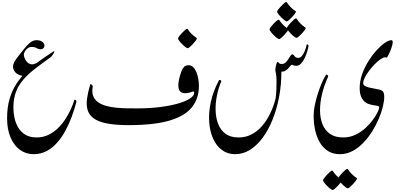

<svg xmlns="http://www.w3.org/2000/svg" viewBox="-20 -1236 3965 1904"><path d="M341.8 -837.4Q377.4 -837.4 396.5 -823.7Q415.5 -810.1 419.4 -792.5Q423.3 -774.9 413.3 -761.2Q403.3 -747.6 380.9 -747.6Q365.7 -747.6 354.7 -753.4Q343.8 -759.3 330.6 -764.9Q317.4 -770.5 294.4 -770.5Q270 -770.5 252.7 -756.3Q235.4 -742.2 226.1 -724.6Q216.8 -707 216.3 -696.8Q215.3 -683.1 223.4 -661.1Q231.4 -639.2 248 -621.1Q264.6 -603 289.8 -598.6Q314.9 -594.2 348.1 -614.7L202.6 -483.4Q152.3 -494.6 130.6 -520.3Q108.9 -545.9 108.9 -575.7Q108.9 -593.8 120.8 -618.9Q132.8 -644 169.9 -689.5Q193.8 -717.8 220.2 -752.4Q246.6 -787.1 276.9 -812.3Q307.1 -837.4 341.8 -837.4ZM313.5 293Q236.3 293 176.8 249Q117.2 205.1 83.7 125Q50.3 44.9 50.3 -63Q50.3 -168.9 74.2 -252.4Q98.1 -335.9 141.4 -402.8Q184.6 -469.7 242.2 -524.9Q299.8 -580.1 367.7 -628.9Q435.5 -677.7 508.8 -725.1Q519 -731.9 519.3 -726.3Q519.5 -720.7 512.9 -709Q506.3 -697.3 497.1 -685.1Q487.8 -672.9 479 -666.5Q394 -605.5 326.2 -553Q258.3 -500.5 210.7 -445.6Q163.1 -390.6 137.9 -323.5Q112.8 -256.3 112.8 -166Q112.8 -121.1 123 -70.3Q133.3 -19.5 158.7 25.4Q184.1 70.3 229.2 98.6Q274.4 127 343.8 127Q404.3 127 455.8 103.3Q507.3 79.6 549.3 40Q591.3 0.5 623.8 -48.1Q656.2 -96.7 679.4 -146.7Q702.6 -196.8 716.3 -241.2Q718.3 -247.6 724.1 -247.6Q728.5 -247.6 734.1 -240.5Q739.7 -233.4 736.8 -222.2Q718.3 -150.9 691.2 -77.9Q664.1 -4.9 627.9 61.5Q591.8 127.9 545.2 180.2Q498.5 232.4 440.9 262.7Q383.3 293 313.5 293Z M1932.1 -854.5Q1932.1 -848.1 1920.7 -832.5Q1909.2 -816.9 1893.1 -799.6Q1877 -782.2 1862.3 -770Q1847.7 -757.8 1841.8 -757.8Q1834 -757.8 1818.4 -769.8Q1802.7 -781.7 1785.9 -798.6Q1769 -815.4 1757.3 -831.1Q1745.6 -846.7 1745.6 -854.5Q1745.6 -861.3 1757.1 -876.7Q1768.6 -892.1 1784.7 -909.2Q1800.8 -926.3 1815.2 -938.5Q1829.6 -950.7 1835.9 -950.7Q1841.3 -950.2 1849.1 -936.8Q1856.9 -923.3 1880.9 -898.9Q1904.8 -875.5 1918.5 -867.7Q1932.1 -859.9 1932.1 -854.5ZM1905.3 -315.4Q1905.3 -322.3 1902.6 -326.7Q1899.9 -331.1 1893.6 -328.6Q1836.9 -307.1 1799.8 -312.7Q1762.7 -318.4 1752 -357.9Q1741.2 -397.5 1762.7 -478.5Q1776.9 -531.2 1791.7 -554.7Q1806.6 -578.1 1821 -583.7Q1835.4 -589.4 1848.6 -589.4Q1876 -589.4 1895.5 -570.3Q1915 -551.3 1927.7 -520.5Q1940.4 -489.7 1946.5 -454.1Q1952.6 -418.5 1952.6 -385.3Q1952.6 -260.3 1883.8 -173.1Q1814.9 -85.9 1661.9 -40.5Q1508.8 4.9 1255.9 4.9Q1123.5 4.9 1038.8 -12.2Q954.1 -29.3 908.7 -62.7Q863.3 -96.2 848.9 -145Q834.5 -193.8 843 -257.3Q851.6 -320.8 874.5 -397.9Q876.5 -403.8 883.1 -400.4Q889.6 -397 895.3 -389.9Q900.9 -382.8 899.9 -377Q889.2 -321.3 904.3 -283.4Q919.4 -245.6 953.6 -221.9Q987.8 -198.2 1034.4 -185.5Q1081.1 -172.9 1134 -167.7Q1187 -162.6 1239.7 -161.9Q1292.5 -161.1 1337.9 -161.1Q1460.4 -161.1 1564.2 -174.1Q1668 -187 1744.4 -209Q1820.8 -231 1863 -258.5Q1905.3 -286.1 1905.3 -315.4Z M2839.4 -945.3Q2839.4 -939 2827.9 -923.3Q2816.4 -907.7 2800.3 -890.4Q2784.2 -873 2769.5 -860.8Q2754.9 -848.6 2748.5 -848.6Q2740.7 -848.6 2725.1 -860.4Q2709.5 -872.1 2692.9 -888.9Q2676.3 -905.8 2664.6 -921.6Q2652.8 -937.5 2652.8 -945.3Q2652.8 -951.7 2664.3 -967Q2675.8 -982.4 2691.7 -999.5Q2707.5 -1016.6 2722.2 -1028.8Q2736.8 -1041 2743.2 -1041Q2748.5 -1041 2756.3 -1027.3Q2764.2 -1013.7 2788.1 -989.3Q2811.5 -965.8 2825.4 -958Q2839.4 -950.2 2839.4 -945.3ZM3011.7 -957.5Q3011.7 -951.2 3000.2 -935.5Q2988.8 -919.9 2972.7 -902.6Q2956.5 -885.3 2941.9 -873Q2927.2 -860.8 2920.9 -860.8Q2913.1 -860.8 2897.5 -872.6Q2881.8 -884.3 2865.2 -901.1Q2848.6 -918 2836.9 -933.8Q2825.2 -949.7 2825.2 -957.5Q2825.2 -964.4 2836.7 -979.7Q2848.1 -995.1 2864 -1012.2Q2879.9 -1029.3 2894.5 -1041.5Q2909.2 -1053.7 2915.5 -1053.7Q2920.9 -1053.7 2928.7 -1039.8Q2936.5 -1025.9 2960.4 -1002Q2983.9 -978 2997.8 -970.5Q3011.7 -962.9 3011.7 -957.5ZM2914.6 -1120.1Q2914.6 -1113.8 2903.1 -1098.4Q2891.6 -1083 2875.5 -1065.7Q2859.4 -1048.3 2844.7 -1036.1Q2830.1 -1023.9 2824.2 -1023.9Q2816.4 -1023.9 2800.8 -1035.6Q2785.2 -1047.4 2768.3 -1064.2Q2751.5 -1081.1 2739.7 -1096.7Q2728 -1112.3 2728 -1120.1Q2728 -1127 2739.5 -1142.3Q2751 -1157.7 2767.1 -1174.8Q2783.2 -1191.9 2797.6 -1204.1Q2812 -1216.3 2818.4 -1216.3Q2823.7 -1216.3 2831.5 -1202.6Q2839.4 -1189 2863.3 -1164.6Q2886.7 -1141.1 2900.6 -1133.3Q2914.6 -1125.5 2914.6 -1120.1ZM2312.5 293Q2235.8 293 2179.9 251Q2124 209 2092 136Q2060.1 63 2054.2 -30.8Q2048.3 -124.5 2071.8 -229.5Q2095.2 -334.5 2150.9 -439Q2154.8 -446.3 2166 -441.4Q2177.2 -436.5 2173.8 -428.2Q2146 -362.3 2130.9 -286.9Q2115.7 -211.4 2118.2 -138.2Q2120.6 -64.9 2144.3 -4.9Q2168 55.2 2217 91.1Q2266.1 127 2345.7 127Q2413.6 127 2467 100.6Q2520.5 74.2 2561 32.5Q2601.6 -9.3 2630.1 -57.1Q2658.7 -105 2676.8 -149.2Q2694.8 -193.4 2703.6 -224.4Q2712.4 -255.4 2713.4 -262.2Q2719.2 -305.7 2720.7 -346.7Q2722.2 -387.7 2722.2 -427.7Q2722.2 -482.9 2716.3 -506.3Q2710.4 -529.8 2710.4 -543.9Q2710.4 -553.2 2713.6 -571.8Q2716.8 -590.3 2722.2 -606.2Q2727.5 -622.1 2734.9 -622.1Q2739.3 -622.1 2745.8 -611.8Q2752.4 -601.6 2773.9 -601.6Q2796.9 -601.6 2812.3 -616Q2827.6 -630.4 2839.1 -649.4Q2850.6 -668.5 2860.4 -682.9Q2870.1 -697.3 2880.9 -697.3Q2887.7 -697.3 2893.6 -688.5Q2899.4 -679.7 2909.4 -670.9Q2919.4 -662.1 2939 -662.1Q2957 -662.1 2973.4 -680.9Q2989.7 -699.7 3002.4 -730Q3015.1 -760.3 3021.5 -793.9Q3022.5 -798.8 3031.7 -793.7Q3041 -788.6 3040 -783.2Q3036.6 -760.3 3026.9 -726.8Q3017.1 -693.4 3001.5 -660.4Q2985.8 -627.4 2965.1 -605.5Q2944.3 -583.5 2919.4 -583.5Q2896.5 -583.5 2889.6 -588.6Q2882.8 -593.8 2874.5 -593.8Q2868.2 -593.8 2859.9 -583.3Q2851.6 -572.8 2839.8 -559.3Q2828.1 -545.9 2811.3 -535.4Q2794.4 -524.9 2770.5 -524.9Q2770.5 -396 2747.8 -275.4Q2725.1 -154.8 2683.6 -51.5Q2642.1 51.8 2585.2 129.2Q2528.3 206.5 2459.2 249.8Q2390.1 293 2312.5 293Z M3350.1 293Q3282.7 293 3233.6 262.5Q3184.6 231.9 3152.8 178.5Q3121.1 125 3105.7 56.2Q3090.3 -12.7 3090.3 -89.4Q3090.3 -138.2 3101.8 -193.8Q3113.3 -249.5 3130.4 -303Q3147.5 -356.4 3165.8 -400.4Q3184.1 -444.3 3198.7 -470.5Q3213.4 -496.6 3218.3 -496.6Q3222.2 -496.6 3229.7 -489.3Q3237.3 -481.9 3231.9 -471.2Q3193.4 -386.7 3173.1 -301.3Q3152.8 -215.8 3153.6 -138.9Q3154.3 -62 3178.7 -2.2Q3203.1 57.6 3253.4 92.3Q3303.7 127 3383.3 127Q3448.7 127 3504.2 100.8Q3559.6 74.7 3603.3 34.7Q3647 -5.4 3677.7 -47.9Q3708.5 -90.3 3724.6 -124Q3740.7 -157.7 3740.7 -170.4Q3740.7 -182.1 3726.1 -185.8Q3711.4 -189.5 3688.5 -192.4Q3665.5 -195.3 3640.1 -203.1Q3614.7 -210.9 3593.3 -230Q3573.2 -248.5 3560.1 -280.3Q3546.9 -312 3546.9 -363.8Q3546.9 -430.7 3570.6 -498.3Q3594.2 -565.9 3631.8 -626.7Q3669.4 -687.5 3712.4 -735.1Q3755.4 -782.7 3794.9 -810.1Q3834.5 -837.4 3861.3 -837.4Q3874 -837.4 3874.3 -820.1Q3874.5 -802.7 3866.9 -777.1Q3859.4 -751.5 3848.4 -725.6Q3837.4 -699.7 3827.6 -682.4Q3817.9 -665 3813.5 -665Q3810.1 -665 3807.1 -666.3Q3804.2 -667.5 3797.4 -667.5Q3780.3 -667.5 3753.2 -648.7Q3726.1 -629.9 3696.5 -599.9Q3667 -569.8 3640.9 -535.2Q3614.7 -500.5 3598.1 -467.8Q3581.5 -435.1 3581.5 -411.6Q3581.5 -394.5 3597.7 -384.5Q3613.8 -374.5 3638.4 -368.4Q3663.1 -362.3 3690.2 -357.9Q3717.3 -353.5 3739.5 -348.1Q3761.7 -342.8 3772.5 -334Q3789.6 -319.8 3790.3 -278.8Q3791 -237.8 3777.3 -180.7Q3763.7 -123.5 3736.6 -59.3Q3709.5 4.9 3670.4 67.4Q3631.3 129.9 3582 180.9Q3532.7 231.9 3474.4 262.5Q3416 293 3350.1 293ZM3370.1 551.8Q3370.1 558.1 3358.6 573.5Q3347.2 588.9 3331.1 606.2Q3314.9 623.5 3300.3 635.7Q3285.6 647.9 3279.8 647.9Q3272 647.9 3256.3 636.2Q3240.7 624.5 3223.9 607.7Q3207 590.8 3195.3 575.2Q3183.6 559.6 3183.6 551.8Q3183.6 544.9 3195.1 529.5Q3206.5 514.2 3222.7 497.1Q3238.8 480 3253.2 467.8Q3267.6 455.6 3273.9 455.6Q3279.3 455.6 3287.1 469.2Q3294.9 482.9 3318.8 507.3Q3342.8 530.8 3356.4 538.6Q3370.1 546.4 3370.1 551.8ZM3520 534.7Q3520 541 3508.5 556.6Q3497.1 572.3 3481 589.6Q3464.8 606.9 3450.2 619.1Q3435.5 631.3 3429.7 631.3Q3421.9 631.3 3406.2 619.6Q3390.6 607.9 3373.8 591.1Q3356.9 574.2 3345.2 558.3Q3333.5 542.5 3333.5 534.7Q3333.5 527.8 3345 512.5Q3356.4 497.1 3372.6 480Q3388.7 462.9 3403.3 450.7Q3418 438.5 3424.3 438.5Q3429.2 438.5 3437.3 452.4Q3445.3 466.3 3469.2 490.2Q3492.7 514.2 3506.3 521.7Q3520 529.3 3520 534.7Z"/></svg>

Font: Awami Nastaliq
Style: Regular
Weight: 400
Designer: Peter Martin, SIL International
Foundry: SIL International
Version: Version 3.100